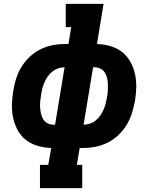

<svg xmlns="http://www.w3.org/2000/svg" viewBox="-20 -755 790 990"><path d="M186 215V95H229L244 8Q209 7 175.5 -2.5Q142 -12 115.5 -32Q89 -52 72.5 -81.5Q56 -111 48.5 -144Q41 -177 41.5 -213Q42 -249 48 -284Q53 -316 62.5 -347.5Q72 -379 89.5 -408Q107 -437 132 -461Q157 -485 187 -500Q217 -515 249.5 -521.5Q282 -528 314 -528H333L347 -615H319V-735H514L480 -528Q515 -527 548.5 -517.5Q582 -508 608 -488Q634 -468 651 -438.5Q668 -409 675.5 -376Q683 -343 682.5 -307Q682 -271 676 -236Q670 -204 660.5 -172.5Q651 -141 633.5 -112Q616 -83 591 -59Q566 -35 536 -20Q506 -5 474 1.5Q442 8 410 8H391L376 95H404V215ZM411 -112Q427 -112 443.5 -117.5Q460 -123 473.5 -134Q487 -145 497 -159.5Q507 -174 514 -190Q521 -206 525 -222Q529 -238 532 -255Q535 -271 536 -287.5Q537 -304 536.5 -320Q536 -336 532.5 -351.5Q529 -367 521 -380Q513 -393 499 -400.5Q485 -408 468 -408H460ZM255 -112H264L313 -408Q296 -408 280 -402.5Q264 -397 250 -386Q236 -375 226 -360.5Q216 -346 209 -330Q202 -314 198 -298Q194 -282 192 -265Q189 -249 187.5 -232.5Q186 -216 187 -200Q188 -184 191.5 -168.5Q195 -153 203 -140Q211 -127 225 -119.5Q239 -112 255 -112Z"/></svg>

Font: Iosevka Etoile Heavy Oblique
Style: Regular
Weight: 900
Italic angle: -9°
Designer: Belleve Invis
Foundry: Belleve Invis
Version: Version 15.5.2; ttfautohint (v1.8.4)